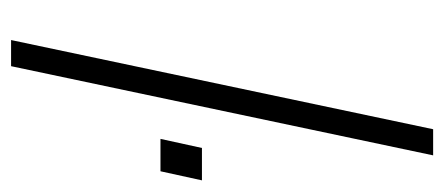

<svg xmlns="http://www.w3.org/2000/svg" viewBox="-242 -540 783 338"><g transform="rotate(90 149.0 -371.5)"><path d="M51 0 208 -743H254L97 0ZM225 -263 241 -336H298L282 -263Z"/></g></svg>

Font: Saira SemiExpanded ExtraLight
Style: Italic
Weight: 250
Width: 6
Italic angle: -12°
Designer: Hector Gatti with collaboration of the Omnibus-Type team
Foundry: Omnibus-Type
Version: Version 1.101